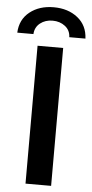

<svg xmlns="http://www.w3.org/2000/svg" viewBox="-74 -936 467 971"><g transform="rotate(5 159.0 -450.5)"><path d="M94 0V-700H224V0ZM-14 -757Q-11 -824 37.5 -862.5Q86 -901 159 -901Q232 -901 280.5 -862.5Q329 -824 332 -757H250Q249 -792 222.5 -812.5Q196 -833 159 -833Q122 -833 96 -812.5Q70 -792 68 -757Z"/></g></svg>

Font: Montserrat Thin SemiBold
Style: Regular
Weight: 600
Version: Version 9.000